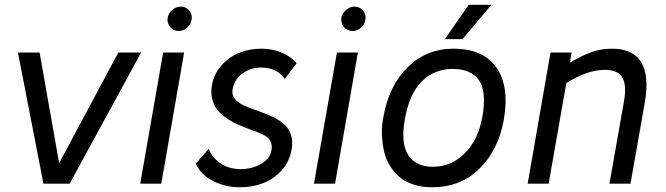

<svg xmlns="http://www.w3.org/2000/svg" viewBox="-20 -770 2792 805"><path d="M476.1 -549.8H571.8L272 0H162.1L55.2 -549.8H146L228 -85.9Z M737.3 -742.2Q760.3 -742.2 773.9 -725.3Q787.6 -708.5 783.2 -686Q780.3 -667.5 764.4 -653.8Q748.5 -640.1 730 -640.1Q707 -640.1 693.1 -657Q679.2 -673.8 683.1 -696.8Q687 -715.3 702.9 -728.8Q718.8 -742.2 737.3 -742.2ZM656.2 0H567.9L664.1 -549.8H752Z M1223.6 -504.9 1173.8 -439Q1141.1 -486.8 1074.7 -486.8Q1031.7 -486.8 997.6 -462.6Q963.4 -438.5 955.1 -396Q951.2 -373 964.4 -356.2Q977.5 -339.4 1001.5 -328.4Q1025.4 -317.4 1054.9 -307.4Q1084.5 -297.4 1113.3 -284.7Q1142.1 -272 1164.8 -254.9Q1187.5 -237.8 1198.5 -209.2Q1209.5 -180.7 1202.6 -143.1Q1193.4 -90.8 1159.4 -54.2Q1125.5 -17.6 1081.1 -1.2Q1036.6 15.1 985.8 15.1Q923.8 15.1 872.6 -11.5Q821.3 -38.1 800.8 -84L855 -146Q866.7 -116.2 889.6 -96.4Q912.6 -76.7 937.3 -68.8Q961.9 -61 988.8 -61Q1037.6 -61 1074.7 -83Q1111.8 -105 1117.7 -137.2Q1120.1 -148.4 1119.1 -157.7Q1118.2 -167 1115.7 -174.3Q1113.3 -181.6 1107.7 -187.5Q1102.1 -193.4 1095.5 -198Q1088.9 -202.6 1079.6 -207Q1070.3 -211.4 1060.8 -215.1Q1051.3 -218.8 1040 -223.1Q1031.7 -226.1 1027.1 -227.8Q1022.5 -229.5 1015.4 -232.4Q1008.3 -235.4 1002 -237.8Q978 -247.1 958.7 -256.8Q939.5 -266.6 919.4 -282Q899.4 -297.4 887 -315.4Q874.5 -333.5 868.9 -358.6Q863.3 -383.8 868.7 -413.1Q877.4 -461.9 910.2 -497.6Q942.9 -533.2 985.6 -549.6Q1028.3 -565.9 1074.7 -565.9Q1120.6 -565.9 1159.4 -550.3Q1198.2 -534.7 1223.6 -504.9Z M1465.8 -742.2Q1488.8 -742.2 1502.4 -725.3Q1516.1 -708.5 1511.7 -686Q1508.8 -667.5 1492.9 -653.8Q1477.1 -640.1 1458.5 -640.1Q1435.5 -640.1 1421.6 -657Q1407.7 -673.8 1411.6 -696.8Q1415.5 -715.3 1431.4 -728.8Q1447.3 -742.2 1465.8 -742.2ZM1384.8 0H1296.4L1392.6 -549.8H1480.5Z M2040.5 -750 1919.4 -606H1845.2L1945.3 -750ZM1880.4 -565.9Q2006.8 -565.9 2061.8 -486.3Q2116.7 -406.7 2092.3 -268.1Q2069.3 -140.1 1990.2 -62.5Q1911.1 15.1 1791.5 15.1Q1748.5 15.1 1713.4 3.7Q1678.2 -7.8 1654.5 -28.3Q1630.9 -48.8 1613.8 -76.7Q1596.7 -104.5 1589.8 -137.2Q1583 -169.9 1581.3 -206.3Q1579.6 -242.7 1587.4 -279.8Q1611.3 -413.1 1690.7 -489.5Q1770 -565.9 1880.4 -565.9ZM1877.4 -481Q1801.8 -481 1748.8 -429Q1695.8 -377 1677.2 -268.1Q1659.7 -168.5 1691.7 -119.6Q1723.6 -70.8 1795.4 -70.8Q1872.1 -70.8 1928.5 -127Q1984.9 -183.1 2002.4 -279.8Q2021 -386.7 1988 -433.8Q1955.1 -481 1877.4 -481Z M2545.4 -565.9Q2723.1 -565.9 2683.1 -337.9L2623.5 0H2535.2L2596.2 -345.2Q2607.9 -411.6 2589.8 -444.3Q2571.8 -477.1 2515.1 -477.1Q2442.9 -477.1 2354.5 -421.9L2280.3 0H2192.4L2288.1 -549.8H2376.5L2369.1 -506.8Q2416.5 -535.6 2458.3 -550.8Q2500 -565.9 2545.4 -565.9Z"/></svg>

Font: Stilu
Style: Italic
Weight: 400
Italic angle: -10°
Designer: Genilson Lima Santos
Foundry: Genilson Lima Santos
Version: Version 1.200;PS 001.200;hotconv 1.0.88;makeotf.lib2.5.64775